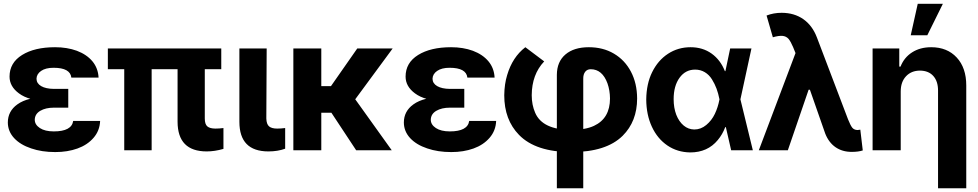

<svg xmlns="http://www.w3.org/2000/svg" viewBox="-20 -806 5248 1030"><path d="M236.3 -286.1H346.2V-228.5H269.5Q224.6 -228.5 195.8 -211.4Q167 -194.3 166.5 -163.6Q166.5 -137.2 193.8 -119.1Q221.2 -101.1 268.6 -101.1Q364.3 -101.1 372.6 -157.2H517.1Q515.1 -105 481.9 -66.7Q448.7 -28.3 395.5 -9.3Q342.3 9.8 276.4 9.8Q204.1 9.8 147.5 -9.8Q88.9 -29.3 55.7 -65.2Q22.5 -101.1 22 -148.4Q22 -209.5 73.2 -246.1Q128.9 -286.1 236.3 -286.1ZM346.2 -329.1V-264.6H236.3Q135.7 -264.6 81.5 -305.2Q31.2 -342.3 31.2 -395Q31.2 -469.2 98.4 -511Q165.5 -552.7 275.4 -552.7Q339.8 -552.7 392.1 -533.7Q445.3 -513.7 475.8 -477.1Q506.3 -440.4 508.8 -389.6H362.8Q356.9 -442.4 267.6 -442.4Q224.6 -442.4 200.4 -425.5Q176.3 -408.7 175.8 -383.3Q176.3 -358.4 200.9 -344Q225.6 -329.6 269.5 -329.1Z M558.6 -545.9H1167V-434.6H558.6ZM646.5 -545.9H793.5V0H646.5ZM932.6 -152.8V-545.9H1078.6V-170.4Q1078.6 -139.6 1092.3 -127.9Q1106 -116.2 1136.2 -116.2Q1156.2 -116.2 1178.7 -119.1V-7.3Q1132.3 6.3 1088.9 6.3Q933.1 6.3 932.6 -152.8Z M1264.2 -152.8V-545.9H1410.6L1408.7 -170.4Q1409.7 -139.6 1423.6 -127.9Q1437.5 -116.2 1466.8 -116.2Q1487.3 -116.2 1509.8 -119.1V-8.3Q1470.2 6.3 1419.9 6.3Q1264.2 6.3 1264.2 -152.8Z M1553.7 -545.9H1703.6V-343.8H1755.4L1896.5 -545.9H2086.4L1885.7 -273.4L2081.5 0H1890.6L1757.8 -201.2H1703.6V0H1553.7Z M2360.8 -286.1H2470.7V-228.5H2394Q2349.1 -228.5 2320.3 -211.4Q2291.5 -194.3 2291 -163.6Q2291 -137.2 2318.4 -119.1Q2345.7 -101.1 2393.1 -101.1Q2488.8 -101.1 2497.1 -157.2H2641.6Q2639.6 -105 2606.4 -66.7Q2573.2 -28.3 2520 -9.3Q2466.8 9.8 2400.9 9.8Q2328.6 9.8 2272 -9.8Q2213.4 -29.3 2180.2 -65.2Q2147 -101.1 2146.5 -148.4Q2146.5 -209.5 2197.8 -246.1Q2253.4 -286.1 2360.8 -286.1ZM2470.7 -329.1V-264.6H2360.8Q2260.3 -264.6 2206.1 -305.2Q2155.8 -342.3 2155.8 -395Q2155.8 -469.2 2222.9 -511Q2290 -552.7 2399.9 -552.7Q2464.4 -552.7 2516.6 -533.7Q2569.8 -513.7 2600.3 -477.1Q2630.9 -440.4 2633.3 -389.6H2487.3Q2481.4 -442.4 2392.1 -442.4Q2349.1 -442.4 2325 -425.5Q2300.8 -408.7 2300.3 -383.3Q2300.8 -358.4 2325.4 -344Q2350.1 -329.6 2394 -329.1Z M3108.9 204.1H2967.3V-404.8Q2967.8 -475.1 3013.4 -513.9Q3059.1 -552.7 3138.7 -552.7Q3214.8 -552.7 3272.9 -518.6Q3332 -483.9 3364.7 -421.6Q3397.5 -359.4 3397.9 -277.8Q3397.9 -154.8 3320.3 -77.6Q3231.9 9.8 3045.4 9.8Q2854 9.8 2764.2 -82.5Q2685.1 -163.6 2685.1 -294.9Q2686 -356 2700.7 -403.3Q2729 -499.5 2798.3 -552.7L2899.4 -476.6Q2833 -406.7 2832.5 -294.9Q2832.5 -243.2 2851.1 -200.7Q2890.6 -109.4 3045.4 -109.4Q3120.6 -109.4 3166.5 -130.9Q3252.4 -170.9 3252.4 -277.8Q3252 -321.3 3238.8 -358.9Q3210.9 -434.6 3148.9 -434.6Q3129.9 -434.6 3119.1 -420.7Q3108.4 -406.7 3108.9 -382.8Z M3682.6 11.7Q3613.8 10.7 3560.5 -25.4Q3506.8 -62 3477.1 -126Q3447.3 -189.9 3446.8 -272.5Q3447.8 -356.9 3478.5 -418.9Q3509.8 -482.4 3563.7 -517.6Q3617.7 -552.7 3684.6 -552.7Q3749.5 -552.7 3797.4 -518.6Q3845.2 -484.4 3868.7 -424.3H3914.6L3951.7 -274.4L4018.6 0H3902.3L3839.4 -274.4Q3833.5 -304.7 3824 -330.3Q3814.5 -356 3799.3 -380.4Q3784.2 -404.8 3761 -418.7Q3737.8 -432.6 3709 -432.6Q3657.2 -432.6 3625.5 -388.9Q3593.8 -345.2 3593.8 -273.9Q3593.8 -227.5 3607.9 -190.4Q3622.6 -153.3 3647.5 -132.6Q3672.4 -111.8 3704.6 -111.3Q3739.7 -111.3 3768.8 -135.5Q3797.9 -159.7 3814.7 -194.8Q3831.5 -230 3839.4 -271.5L3897 -545.9H4011.2L3951.7 -271.5L3914.6 -124H3870.6Q3856 -85 3830.6 -54.7Q3775.9 11.7 3682.6 11.7Z M4548.8 8.8Q4499 8.8 4462.6 -16.1Q4426.3 -41 4407.2 -88.9L4314.9 -353L4255.4 -502L4234.9 -552.7Q4222.2 -583 4210 -597.7Q4197.3 -611.8 4177.5 -613.5Q4157.7 -615.2 4126 -606L4092.3 -722.7Q4129.9 -737.3 4172.9 -737.3Q4240.7 -737.3 4289.6 -703.1Q4338.4 -668.9 4362.8 -604L4529.3 -166Q4542.5 -132.8 4552.2 -120.8Q4562 -108.9 4580.6 -108.4Q4590.3 -109.4 4595.2 -110.4L4608.4 1Q4585 8.8 4548.8 8.8ZM4206.5 0H4050.8L4267.1 -572.8L4361.8 -324.7H4317.9Z M4812 -315.4V0H4661.1V-545.9H4804.2V-448.7H4811Q4830.1 -497.6 4873 -525.1Q4916 -552.7 4975.6 -552.7Q5061 -552.7 5112.3 -497.6Q5163.6 -442.4 5163.6 -347.2V204.1H5012.2V-320.3Q5012.2 -370.1 4986.8 -398.4Q4961.4 -426.8 4915.5 -427.2Q4869.1 -427.2 4840.6 -397Q4812 -366.7 4812 -315.4ZM4954.6 -616.7H4865.7L4903.3 -785.6H5038.1Z"/></svg>

Font: Inter Tight Stencil
Style: Bold
Weight: 700
Designer: Rasmus Andersson
Foundry: rsms
Version: Version 3.004;Glyphs 3.1.2 (3151)